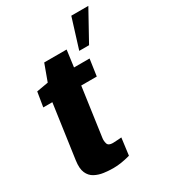

<svg xmlns="http://www.w3.org/2000/svg" viewBox="-176 -802 799 898"><g transform="rotate(-30 223.0 -353.0)"><path d="M168 5Q144 5 118 1.5Q92 -2 70.5 -13.5Q49 -25 38.5 -49Q28 -73 34 -115L75 -405H26L39 -484L102 -495L135 -585H256L244 -495H328L315 -405H231L194 -142Q192 -127 196.5 -112.5Q201 -98 225 -98Q237 -98 254.5 -99.5Q272 -101 272 -101L260 -9Q260 -9 246.5 -5.5Q233 -2 212 1.5Q191 5 168 5ZM304 -550 354 -711H446L357 -550Z"/></g></svg>

Font: Alumni Sans Black
Style: Italic
Weight: 900
Italic angle: -8°
Version: Version 1.016